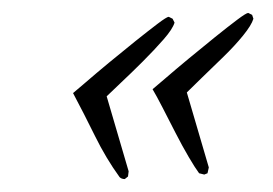

<svg xmlns="http://www.w3.org/2000/svg" viewBox="-20 -378 423 297"><path d="M296 -108 288 -110Q282 -118 272 -135Q262 -152 251.5 -172.5Q241 -193 231.5 -211.5Q222 -230 216 -240Q221 -244 236 -257Q251 -270 271.5 -287Q292 -304 312.5 -320.5Q333 -337 347 -347.5Q361 -358 364 -358L370 -355L372 -349Q369 -339 356 -323Q343 -307 325.5 -290Q308 -273 292.5 -258Q277 -243 269 -235L303 -119L301 -110ZM173 -101Q168 -101 165 -104Q144 -133 127 -167.5Q110 -202 93 -234Q98 -238 113 -251Q128 -264 148.5 -281Q169 -298 189 -314Q209 -330 223.5 -341Q238 -352 241 -352L247 -349L250 -343Q247 -333 233 -317Q219 -301 201 -283Q183 -265 167.5 -250.5Q152 -236 145 -229L179 -113L178 -105Z"/></svg>

Font: Birthstone
Style: Regular
Weight: 400
Designer: Robert E. Leuschke
Foundry: Robert E. Leuschke
Version: Version 1.013; ttfautohint (v1.8.3)